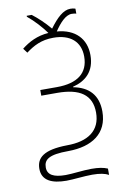

<svg xmlns="http://www.w3.org/2000/svg" viewBox="-109 -913 782 1170"><g transform="rotate(-10 281.5 -328.0)"><path d="M468 193V154C442 143 412 138 368 138C316 138 250 148 208 148C134 148 96 128 96 82C96 33 128 7 249 7C396 6 495 -59 495 -195C495 -297 440 -353 345 -371V-374C425 -394 483 -445 483 -546C483 -647 419 -714 306 -723C339 -772 376 -813 414 -813C422 -813 435 -812 442 -809V-840C431 -844 420 -845 411 -845C367 -845 326 -806 281 -745C246 -787 207 -823 173 -849H142V-843C184 -809 228 -760 254 -723C183 -718 131 -690 86 -655L107 -627C154 -662 203 -689 278 -689C383 -689 444 -636 444 -544C444 -442 376 -389 248 -389H145V-354H243C383 -354 456 -305 456 -195C456 -83 377 -29 247 -29C102 -27 56 15 56 83C56 156 117 183 207 183C249 183 316 174 367 174C414 174 446 181 468 193Z"/></g></svg>

Font: Noto Sans Mono SemiCondensed ExtraLight
Style: Regular
Weight: 200
Width: 4
Designer: Monotype Design Team
Foundry: Monotype Imaging Inc.
Version: Version 2.014